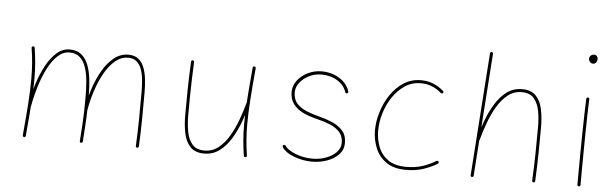

<svg xmlns="http://www.w3.org/2000/svg" viewBox="-47 -884 3385 1055"><g transform="rotate(5 1645.5 -356.0)"><path d="M103 -4.9Q102.5 -1 105 1.5Q107.4 3.9 110.4 4.4Q113.8 4.9 116.5 2.9Q119.1 1 119.6 -2.9Q129.4 -107.4 134.5 -182.4Q139.6 -257.3 139.6 -315.9Q139.6 -364.7 136.2 -406.5Q132.8 -448.2 126 -490.2Q125.5 -494.1 122.6 -495.6Q119.6 -497.1 116.2 -496.6Q113.3 -496.1 111.1 -493.7Q108.9 -491.2 109.4 -487.3Q116.2 -445.8 119.4 -405Q122.6 -364.3 122.6 -315.9Q122.6 -258.3 117.7 -183.8Q112.8 -109.4 103 -4.9ZM117.7 -172.4Q116.7 -168 118.9 -165.8Q121.1 -163.6 124 -162.6Q127.4 -162.1 130.6 -163.8Q133.8 -165.5 134.3 -169.4Q144.5 -225.1 161.4 -280Q178.2 -335 201.7 -380.4Q225.1 -425.8 254.6 -453.1Q284.2 -480.5 319.3 -480.5Q356 -480.5 377.7 -460.2Q399.4 -439.9 410.4 -405.8Q421.4 -371.6 424.8 -329.8Q428.2 -288.1 428.2 -245.6Q428.2 -203.1 427.5 -169.9Q426.8 -136.7 424.6 -98.1Q422.4 -59.6 418 -0.5Q417.5 3.9 419.9 6.1Q422.4 8.3 425.8 8.3Q428.7 8.3 431.4 6.3Q434.1 4.4 434.6 0.5Q437.5 -44.4 439.7 -76.7Q441.9 -108.9 443.1 -135.3Q444.3 -161.6 444.8 -187.7Q445.3 -213.9 445.3 -246.1Q445.3 -292.5 440.9 -337.2Q436.5 -381.8 423.3 -418Q410.2 -454.1 385.3 -475.6Q360.4 -497.1 319.3 -497.1Q279.8 -497.1 247.1 -468.3Q214.4 -439.5 189 -391.8Q163.6 -344.2 145.8 -286.9Q127.9 -229.5 117.7 -172.4ZM428.2 -180.2Q427.7 -176.3 429.4 -173.8Q431.2 -171.4 434.1 -170.4Q437.5 -169.9 440.9 -171.1Q444.3 -172.4 444.8 -176.3Q454.1 -229.5 471.7 -283.2Q489.3 -336.9 514.4 -381.3Q539.6 -425.8 571.8 -452.9Q604 -480 643.1 -480Q673.3 -480 691.4 -463.4Q709.5 -446.8 718.3 -419.7Q727.1 -392.6 729.7 -360.4Q732.4 -328.1 732.4 -297.4Q732.4 -223.1 731.7 -152.6Q731 -82 727.1 -0.5Q726.6 3.4 729 5.9Q731.4 8.3 734.9 8.3Q738.3 8.3 740.7 6.3Q743.2 4.4 743.7 0.5Q747.6 -81.1 748.3 -152.1Q749 -223.1 749 -297.4Q749 -332.5 745.4 -367.7Q741.7 -402.8 731 -432.1Q720.2 -461.4 699.2 -479Q678.2 -496.6 643.1 -496.6Q599.1 -496.6 563.7 -468.3Q528.3 -439.9 501.5 -393.6Q474.6 -347.2 456.3 -291.3Q438 -235.4 428.2 -180.2Z M1345.7 -483.4Q1346.2 -487.8 1343.8 -490Q1341.3 -492.2 1338.4 -492.7Q1335 -493.2 1332.3 -491.2Q1329.6 -489.3 1329.1 -485.4Q1319.3 -380.9 1314.2 -305.9Q1309.1 -231 1309.1 -172.4Q1309.1 -123.5 1312.7 -81.8Q1316.4 -40 1322.8 2Q1323.2 5.9 1326.4 7.3Q1329.6 8.8 1333 8.3Q1335.9 7.3 1338.1 5.1Q1340.3 2.9 1339.4 -1Q1333 -42.5 1329.6 -83.3Q1326.2 -124 1326.2 -172.4Q1326.2 -230.5 1331.1 -304.7Q1335.9 -378.9 1345.7 -483.4ZM1329.1 -284.7Q1330.1 -288.6 1328.6 -291.7Q1327.1 -294.9 1322.8 -295.9Q1319.3 -296.9 1316.4 -294.7Q1313.5 -292.5 1312.5 -289.6Q1300.3 -244.6 1282.5 -195.6Q1264.6 -146.5 1239.7 -104Q1214.8 -61.5 1181.4 -34.9Q1147.9 -8.3 1104 -8.3Q1059.1 -8.3 1036.6 -35.2Q1014.2 -62 1006.6 -104Q999 -146 999 -190.9Q999 -240.7 999.5 -288.1Q1000 -335.4 1001.5 -384.5Q1002.9 -433.6 1005.4 -487.8Q1005.4 -491.7 1003.2 -494.1Q1001 -496.6 997.1 -496.6Q993.7 -496.6 991.2 -494.4Q988.8 -492.2 988.8 -488.8Q984.9 -407.7 983.6 -336.4Q982.4 -265.1 982.4 -190.9Q982.4 -140.1 991.5 -94.5Q1000.5 -48.8 1026.9 -20.3Q1053.2 8.3 1104 8.3Q1152.3 8.3 1189 -19.3Q1225.6 -46.9 1252.2 -91.1Q1278.8 -135.3 1297.6 -186.5Q1316.4 -237.8 1329.1 -284.7Z M1857.9 -389.6Q1861.3 -390.6 1863 -393.8Q1864.7 -397 1863.8 -400.4Q1850.1 -444.3 1807.1 -471.2Q1764.2 -498 1708.5 -498Q1668.5 -498 1633.1 -480.7Q1597.7 -463.4 1575.7 -434.6Q1553.7 -405.8 1553.7 -371.6Q1553.7 -335.4 1569.3 -311.3Q1585 -287.1 1609.6 -271.7Q1634.3 -256.3 1662.4 -247.3Q1690.4 -238.3 1715.8 -231.9Q1748.5 -224.1 1780 -210.9Q1811.5 -197.8 1832 -175.3Q1852.5 -152.8 1852.5 -116.7Q1852.5 -86.9 1830.8 -64.2Q1809.1 -41.5 1774.2 -28.6Q1739.3 -15.6 1699.2 -15.6Q1648.9 -15.6 1605 -33.4Q1561 -51.3 1546.4 -73.7Q1544.4 -76.7 1540.8 -77.4Q1537.1 -78.1 1534.2 -76.2Q1531.2 -74.2 1530.8 -70.6Q1530.3 -66.9 1532.2 -64Q1550.8 -35.6 1598.9 -17.3Q1647 1 1699.2 1Q1740.7 1 1780 -12.7Q1819.3 -26.4 1844.7 -52.7Q1870.1 -79.1 1870.1 -116.7Q1870.1 -160.2 1845.9 -186Q1821.8 -211.9 1786.9 -226.3Q1752 -240.7 1719.7 -248.5Q1685.5 -257.3 1651.1 -270.3Q1616.7 -283.2 1594 -306.6Q1571.3 -330.1 1570.8 -370.6Q1570.8 -398.4 1590.1 -423.6Q1609.4 -448.7 1640.6 -464.6Q1671.9 -480.5 1708.5 -480.5Q1759.8 -480.5 1797.6 -456.8Q1835.4 -433.1 1847.2 -395.5Q1848.1 -392.1 1851.3 -390.4Q1854.5 -388.7 1857.9 -389.6Z M2382.8 -437.5Q2385.3 -439.9 2384.8 -443.6Q2384.3 -447.3 2381.8 -449.2Q2356.4 -471.2 2325.7 -484.1Q2294.9 -497.1 2257.3 -497.1Q2203.1 -497.1 2160.6 -469.2Q2118.2 -441.4 2088.6 -396.7Q2059.1 -352.1 2043.7 -300.3Q2028.3 -248.5 2028.3 -200.7Q2028.3 -151.9 2046.4 -105.5Q2064.5 -59.1 2106 -29.1Q2147.5 1 2216.8 1Q2269 1 2311 -12.7Q2353 -26.4 2388.7 -47.9Q2391.6 -49.8 2392.6 -53.2Q2393.6 -56.6 2391.6 -59.6Q2389.6 -62.5 2386.2 -63.5Q2382.8 -64.5 2379.9 -62.5Q2345.7 -41.5 2306.4 -28.6Q2267.1 -15.6 2216.8 -15.6Q2153.3 -15.6 2115.7 -42.5Q2078.1 -69.3 2062 -111.8Q2045.9 -154.3 2045.9 -200.7Q2045.9 -247.1 2060.5 -296.1Q2075.2 -345.2 2103 -387Q2130.9 -428.7 2169.9 -454.6Q2209 -480.5 2257.3 -480.5Q2291 -480.5 2319.3 -468.8Q2347.7 -457 2371.1 -436.5Q2373.5 -434.6 2377.2 -434.8Q2380.9 -435.1 2382.8 -437.5Z M2589.4 -203.6Q2588.4 -199.7 2589.8 -196.5Q2591.3 -193.4 2595.7 -192.4Q2599.6 -191.9 2602.5 -193.8Q2605.5 -195.8 2606 -198.7Q2618.2 -243.7 2636 -292.7Q2653.8 -341.8 2678.7 -384.3Q2703.6 -426.8 2737.1 -453.4Q2770.5 -480 2814.5 -480Q2859.4 -480 2881.8 -453.1Q2904.3 -426.3 2911.9 -384.5Q2919.4 -342.8 2919.4 -297.4Q2919.4 -223.1 2918.2 -152.6Q2917 -82 2913.1 -0.5Q2913.1 3.4 2915.3 5.9Q2917.5 8.3 2921.4 8.3Q2924.8 8.3 2927.2 6.1Q2929.7 3.9 2929.7 0.5Q2933.6 -81.1 2934.8 -152.1Q2936 -223.1 2936 -297.4Q2936 -348.1 2927 -393.8Q2918 -439.5 2891.8 -468Q2865.7 -496.6 2814.5 -496.6Q2766.1 -496.6 2729.5 -469Q2692.9 -441.4 2666.3 -397.2Q2639.6 -353 2620.8 -301.8Q2602.1 -250.5 2589.4 -203.6ZM2581.5 8.3Q2585.4 8.3 2587.6 6.1Q2589.8 3.9 2590.3 0.5L2637.7 -676.3Q2638.2 -680.2 2635.7 -682.6Q2633.3 -685.1 2629.9 -685.5Q2626.5 -686 2624 -683.3Q2621.6 -680.7 2621.1 -677.2L2573.7 -0.5Q2573.2 2.9 2575.7 5.6Q2578.1 8.3 2581.5 8.3Z M3166 -694.8Q3166 -690.4 3168.5 -684.6Q3170.9 -678.7 3176.3 -674.3Q3181.6 -669.9 3189.9 -669.9Q3196.8 -669.9 3201.9 -673.6Q3207 -677.2 3210 -683.6Q3212.9 -689.9 3212.9 -698.2Q3212.9 -702.6 3210.7 -707.5Q3208.5 -712.4 3204.1 -716.1Q3199.7 -719.7 3192.4 -719.7Q3184.1 -719.7 3178.2 -716.3Q3172.4 -712.9 3169.2 -707.3Q3166 -701.7 3166 -694.8ZM3178.7 -482.4Q3175.3 -482.4 3172.6 -480.5Q3169.9 -478.5 3169.9 -474.6Q3168.5 -439.9 3167.2 -391.4Q3166 -342.8 3165 -287.6Q3164.1 -232.4 3163.6 -178Q3163.1 -123.5 3162.8 -77.1Q3162.6 -30.8 3162.6 0Q3162.6 3.4 3165 5.9Q3167.5 8.3 3170.9 8.3Q3174.8 8.3 3177.2 5.9Q3179.7 3.4 3179.7 0Q3179.7 -30.8 3179.9 -77.1Q3180.2 -123.5 3180.7 -178Q3181.2 -232.4 3181.9 -287.4Q3182.6 -342.3 3183.8 -390.9Q3185.1 -439.5 3186.5 -473.6Q3186.5 -477.5 3184.6 -480Q3182.6 -482.4 3178.7 -482.4Z"/></g></svg>

Font: Mikhak VF
Style: Regular
Weight: 100
Designer: Amin Abedi
Version: Version 3.001